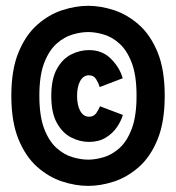

<svg xmlns="http://www.w3.org/2000/svg" viewBox="-20 -670 590 644"><path d="M276 -46.5Q233.5 -46.5 188.5 -61.2Q143.5 -76 104.8 -110.2Q66 -144.5 42 -203Q18 -261.5 18 -349Q18 -436 42 -494.2Q66 -552.5 104.8 -586.8Q143.5 -621 188.5 -635.8Q233.5 -650.5 276 -650.5Q318 -650.5 362.8 -635.8Q407.5 -621 446.2 -586.8Q485 -552.5 508.8 -494.2Q532.5 -436 532.5 -349Q532.5 -261.5 508.8 -203Q485 -144.5 446.2 -110.2Q407.5 -76 362.8 -61.2Q318 -46.5 276 -46.5ZM276 -134.5Q300 -134.5 328 -142.8Q356 -151 381 -173.5Q406 -196 422 -238.2Q438 -280.5 438 -349Q438 -417 422 -459Q406 -501 381 -523.5Q356 -546 328 -554.2Q300 -562.5 276 -562.5Q251.5 -562.5 223.2 -554.2Q195 -546 169.8 -523.5Q144.5 -501 128.2 -459Q112 -417 112 -349Q112 -280.5 128.2 -238.2Q144.5 -196 169.8 -173.5Q195 -151 223.2 -142.8Q251.5 -134.5 276 -134.5ZM278.5 -194Q248 -194 219 -208.8Q190 -223.5 171 -257.2Q152 -291 152 -348Q152 -405.5 171 -439.2Q190 -473 219 -487.5Q248 -502 278.5 -502Q324 -502 353.2 -471.8Q382.5 -441.5 391.5 -407.5L314.5 -378Q311 -390 302.8 -403.8Q294.5 -417.5 278.5 -417.5Q260 -417.5 249.2 -398.8Q238.5 -380 238.5 -348Q238.5 -317 249.2 -297.8Q260 -278.5 278.5 -278.5Q295 -278.5 303.5 -291.5Q312 -304.5 315.5 -313.5L392 -284.5Q386.5 -264.5 372.2 -243.5Q358 -222.5 334.5 -208.2Q311 -194 278.5 -194Z"/></svg>

Font: Trispace SemiCondensed
Style: Bold
Weight: 700
Width: 4
Designer: Tyler Finck
Foundry: Etcetera Type Company
Version: Version 1.210; ttfautohint (v1.8.3)